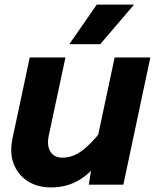

<svg xmlns="http://www.w3.org/2000/svg" viewBox="-20 -807 690 839"><path d="M266 -556 193 -214Q184 -170 200.5 -144Q217 -118 253 -118Q295 -118 335 -146Q375 -174 427 -240L421 -109Q370 -44 318.5 -16Q267 12 203 12Q144 12 101.5 -15Q59 -42 40 -90.5Q21 -139 35 -204L110 -556ZM637 -556 519 0H368L384 -100L481 -556ZM283 -614 403 -787H566L418 -614Z"/></svg>

Font: Azeret Mono Thin
Style: Bold Italic
Weight: 700
Italic angle: -12°
Version: Version 1.002